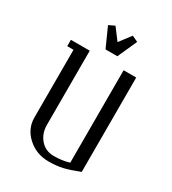

<svg xmlns="http://www.w3.org/2000/svg" viewBox="-165 -754 757 844"><g transform="rotate(30 214.0 -332.0)"><path d="M32.2 -480V-512.2H127.9V-136.2Q127.9 -91.8 154.1 -62Q180.2 -32.2 222.2 -32.2Q264.2 -32.2 299.8 -43V-512.2H363.8V-33.2Q316.4 -14.6 285.6 -7.3Q254.9 0 213.9 0Q151.9 0 107.9 -39.8Q64 -79.6 64 -136.2V-480ZM141.1 -649.9 170.9 -664.1 214.8 -606 258.8 -664.1 289.1 -649.9 245.1 -551.8H185.1Z"/></g></svg>

Font: Gawaa
Style: Regular
Weight: 400
Designer: T. Christopher White
Version: Version 1.0